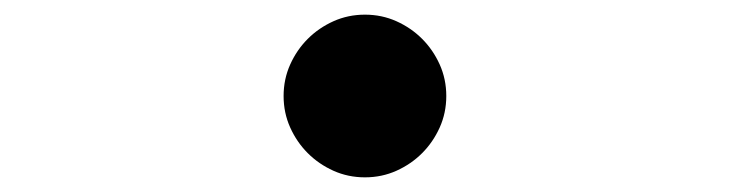

<svg xmlns="http://www.w3.org/2000/svg" viewBox="-20 -494 996 262"><path d="M367 -363Q367 -386 376 -406Q385 -426 400 -441Q415 -456 435 -465Q455 -474 478 -474Q501 -474 521 -465Q541 -456 556 -441Q571 -426 580 -406Q589 -386 589 -363Q589 -340 580 -320Q571 -300 556 -285Q541 -270 521 -261Q501 -252 478 -252Q455 -252 435 -261Q415 -270 400 -285Q385 -300 376 -320Q367 -340 367 -363Z"/></svg>

Font: Kinto Sans Med
Style: Regular
Weight: 500
Designer: Authors: Ryoko NISHIZUKA  (kana & ideographs); Paul D. Hunt (Latin, Greek & Cyrillic); Wenlong ZHANG  (bopomofo); Sandol
Foundry: Adobe Systems Incorporated, ookami Inc.
Version: Version 0.001